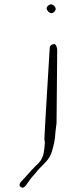

<svg xmlns="http://www.w3.org/2000/svg" viewBox="-20 -703 314 876"><path d="M207 -486C207 -486 182 -79 183 -79C182 -73 183 -68 183 -63C184 -63 184 -53 185 -54C184 -50 184 -46 184 -42C183 -38 183 -34 183 -29C179 5 173 25 153 44C131 65 116 82 93 108L76 126C72 130 70 135 69 140C69 148 77 154 86 153C91 151 94 148 98 143L121 111C134 97 146 81 155 71C179 45 207 24 217 -12C225 -39 232 -69 233 -101C234 -114 237 -129 238 -142C238 -143 241 -474 241 -475C241 -484 236 -502 227 -502C218 -502 207 -495 207 -486ZM193 -665C193 -655 205 -643 215 -643C224 -643 234 -653 234 -662C234 -672 223 -683 213 -683C204 -683 193 -674 193 -665Z"/></svg>

Font: Photofail
Style: Regular
Weight: 400
Foundry: Cannot Into Space Fonts
Version: Version 0.97